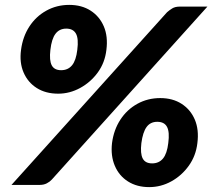

<svg xmlns="http://www.w3.org/2000/svg" viewBox="-20 -756 868 785"><path d="M415 -552Q409 -500 380 -460Q351 -420 308 -396.5Q265 -373 218 -373Q167 -373 130.5 -396Q94 -419 76.5 -459.5Q59 -500 66 -552Q73 -606 100 -647.5Q127 -689 169.5 -712.5Q212 -736 263 -736Q314 -736 350.5 -712.5Q387 -689 404.5 -648Q422 -607 415 -552ZM296 -552Q302 -598 290.5 -618.5Q279 -639 251 -639Q223 -639 207 -618Q191 -597 186 -552Q181 -509 191.5 -489Q202 -469 230 -469Q258 -469 274.5 -489Q291 -509 296 -552ZM27 0 663 -706Q672 -714 684 -721.5Q696 -729 715 -729H828L192 -22Q184 -13 171.5 -6.5Q159 0 143 0ZM787 -171Q781 -119 752 -78.5Q723 -38 680.5 -14.5Q638 9 590 9Q540 9 503.5 -14Q467 -37 449.5 -78Q432 -119 438 -171Q445 -225 472 -266.5Q499 -308 541.5 -331.5Q584 -355 635 -355Q686 -355 722.5 -331.5Q759 -308 776.5 -267Q794 -226 787 -171ZM668 -171Q674 -216 663 -237Q652 -258 623 -258Q595 -258 579.5 -237Q564 -216 558 -171Q553 -128 563.5 -108Q574 -88 602 -88Q630 -88 646.5 -108Q663 -128 668 -171Z"/></svg>

Font: Aleo Black
Style: Italic
Weight: 900
Italic angle: -7°
Designer: Alessio Laiso
Foundry: Alessio Laiso
Version: Version 2.001;gftools[0.9.29]